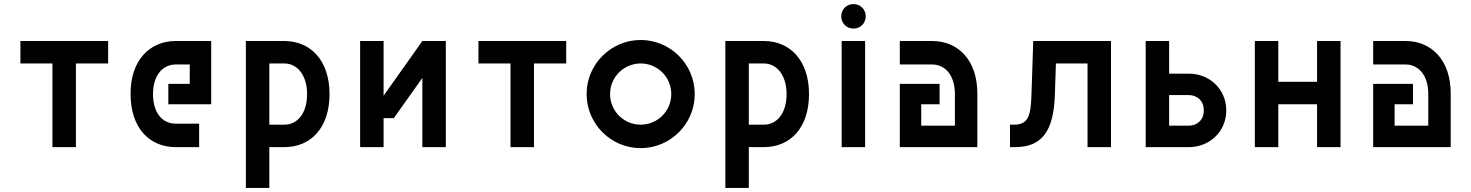

<svg xmlns="http://www.w3.org/2000/svg" viewBox="-20 -721 7210 941"><path d="M510 -410V-520H80V-410H237V0H352V-410Z M620 -260C620 -93 713 0 841 0H956V-115H841C781 -115 730 -161 730 -260C730 -355 780 -405 841 -405H910V-310H805V-210H1015V-520H841C716 -520 619 -428 620 -260Z M1374 -110H1300V-410H1374C1435 -410 1485 -355 1485 -260C1485 -161 1434 -110 1374 -110ZM1185 200H1300V0H1374C1502 0 1595 -93 1595 -260C1595 -428 1499 -520 1374 -520H1185Z M1910 -142 2050 -339V0H2165V-520H2050L1860 -252V-520H1745V0H1860V-142Z M2755 -410V-520H2325V-410H2482V0H2597V-410Z M3120 -110C3037 -110 2970 -177 2970 -260C2970 -343 3037 -410 3120 -410C3203 -410 3270 -343 3270 -260C3270 -177 3203 -110 3120 -110ZM2855 -260C2855 -114 2974 5 3120 5C3266 5 3385 -114 3385 -260C3385 -406 3266 -525 3120 -525C2974 -525 2855 -406 2855 -260Z M3724 -110H3650V-410H3724C3785 -410 3835 -355 3835 -260C3835 -161 3784 -110 3724 -110ZM3535 200H3650V0H3724C3852 0 3945 -93 3945 -260C3945 -428 3849 -520 3724 -520H3535Z M4105 0H4220V-520H4105ZM4103 -641C4103 -607 4129 -581 4163 -581C4197 -581 4223 -607 4223 -641C4223 -675 4197 -701 4163 -701C4129 -701 4103 -675 4103 -641Z M4660 -260V-105H4495V-210H4585V-310H4390V0H4770V-260C4771 -428 4674 -520 4549 -520H4390V-405H4549C4610 -405 4660 -355 4660 -260Z M4930 0H4955C5089 0 5144 -81 5150 -256L5155 -410H5310V0H5425V-520H5044L5035 -251C5032 -151 5017 -110 4950 -110H4930Z M5880 -180C5880 -131 5845 -105 5807 -105H5710V-255H5807C5845 -255 5880 -229 5880 -180ZM5595 0H5807C5907 0 5990 -75 5990 -180C5990 -285 5907 -360 5807 -360H5710V-520H5595Z M6130 0H6245V-210H6435V0H6550V-520H6435V-320H6245V-520H6130Z M6980 -260V-105H6815V-210H6905V-310H6710V0H7090V-260C7091 -428 6994 -520 6869 -520H6710V-405H6869C6930 -405 6980 -355 6980 -260Z"/></svg>

Font: Grotesk 03
Style: Bold
Weight: 500
Designer: Frank Adebiaye, contributions by Jérémy Landes, Ariel Martín Pérez
Foundry: Velvetyne Type Foundry
Version: Version 3.000;Glyphs 3.1.2 (3150)